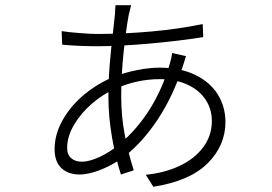

<svg xmlns="http://www.w3.org/2000/svg" viewBox="-20 -675 1040 735"><path d="M473 -619Q462 -560 453 -473Q444 -386 444 -308Q444 -230 457.5 -159.5Q471 -89 492 -23L443 -7Q423 -67 409 -148Q395 -229 395 -305Q395 -366 400 -428Q405 -490 414 -565L420 -620Q421 -638 422 -655H482Q482 -655 473 -619ZM756 -583 758 -533Q664 -518 551 -508Q438 -498 351 -498Q321 -498 284.5 -499.5Q248 -501 218 -504L216 -556Q238 -552 283.5 -548.5Q329 -545 351 -545Q455 -545 560 -554.5Q665 -564 756 -583ZM680 -422Q643 -308 586 -221Q529 -134 459 -78Q417 -46 369 -26.5Q321 -7 285 -7Q241 -7 215 -31.5Q189 -56 189 -104Q189 -162 221 -217.5Q253 -273 305.5 -315.5Q358 -358 418 -382Q460 -398 506.5 -407Q553 -416 590 -416Q671 -416 728 -388Q785 -360 814 -313Q843 -266 843 -208Q843 -118 775 -50Q707 18 567 40L538 -6Q610 -13 667.5 -40Q725 -67 758 -111.5Q791 -156 791 -212Q791 -257 767 -293.5Q743 -330 697.5 -351Q652 -372 591 -372Q505 -372 421 -335Q373 -314 331 -277.5Q289 -241 263 -196.5Q237 -152 237 -109Q237 -83 252.5 -69.5Q268 -56 293 -56Q322 -56 361 -74Q400 -92 439 -124Q575 -241 630 -431Q633 -440 635.5 -451.5Q638 -463 639 -472L692 -460Q686 -441 680 -422Z"/></svg>

Font: 寒蝉端黑体 Light
Style: Regular
Weight: 300
Designer: ChillDuanSans {Warren2060}; 
Source Han Sans {Ryoko NISHIZUKA 西塚涼子 (kana, bopomofo & ideographs); Paul D. Hunt (Latin, G
Foundry: ChillType&Adobe
Version: Version 1.300;Glyphs 3.3 (3306)